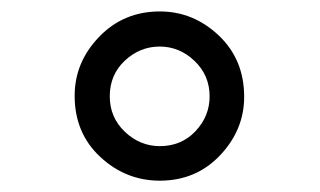

<svg xmlns="http://www.w3.org/2000/svg" viewBox="-20 -631 565 339"><path d="M111.8 -461.9Q111.8 -521 155 -565.9Q198.2 -610.8 262.2 -610.8Q321.3 -610.8 366.2 -568.4Q411.1 -525.9 411.1 -460Q411.1 -401.9 368.7 -356.9Q326.2 -312 262.2 -312Q202.1 -312 157 -354Q111.8 -396 111.8 -461.9ZM173.8 -460.9Q173.8 -423.8 200.4 -398.4Q227.1 -373 262.2 -373Q300.3 -373 325.2 -399.4Q350.1 -425.8 350.1 -460.9Q350.1 -498 323.5 -523.4Q296.9 -548.8 262 -548.8Q227.1 -548.8 200.4 -523.9Q173.8 -499 173.8 -460.9Z"/></svg>

Font: CMU Typewriter Text
Style: Light
Weight: 200
Version: Version 0.7.0